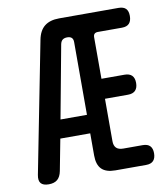

<svg xmlns="http://www.w3.org/2000/svg" viewBox="-83 -800 766 879"><g transform="rotate(-10 300.0 -360.0)"><path d="M300 -84V-187H161L133 -41Q128 -15 113.5 -2.5Q99 10 73 10Q47 10 36.5 -2.5Q26 -15 31 -41L150 -648Q158 -690 183 -710Q208 -730 251 -730H527Q550 -730 561 -719Q572 -708 572 -685Q572 -662 561 -650Q550 -638 527 -638H415Q405 -638 399.5 -633Q394 -628 394 -617V-424H501Q524 -424 535.5 -412.5Q547 -401 547 -378Q547 -355 535.5 -343Q524 -331 501 -331H394V-134Q394 -113 404.5 -102.5Q415 -92 437 -92H527Q550 -92 561 -80.5Q572 -69 572 -47Q572 -24 561 -12Q550 0 527 0H384Q341 0 320.5 -20.5Q300 -41 300 -84ZM300 -273V-611Q300 -625 293 -631.5Q286 -638 272.5 -638Q259 -638 251 -632Q243 -626 240 -612L177 -273Z"/></g></svg>

Font: Maple Mono Medium
Style: Regular
Weight: 500
Monospace: yes
Designer: subframe7536
Version: Version 7.000